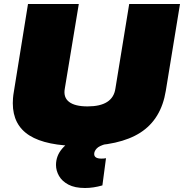

<svg xmlns="http://www.w3.org/2000/svg" viewBox="-20 -720 920 960"><path d="M383 10Q211 10 127.5 -42.5Q44 -95 44 -204Q44 -215 45 -229Q46 -243 50 -266L120 -700H374L304 -277Q296 -233 325.5 -210.5Q355 -188 418 -188Q544 -188 557 -277L626 -700H880L809 -266Q786 -124 682 -57Q578 10 383 10ZM370 -30 510 0Q476 9 463.5 22.5Q451 36 451 50Q451 73 487 73Q494 73 499.5 72.5Q505 72 510 71L492 207Q447 220 405 220Q354 220 322 203Q290 186 275 159.5Q260 133 260 105Q260 59 291 23Q322 -13 370 -30Z"/></svg>

Font: Georama Extended Black
Style: Italic
Weight: 900
Width: 7
Italic angle: -9°
Designer: Jean-Baptiste Levee
Foundry: Production Type
Version: Version 1.000